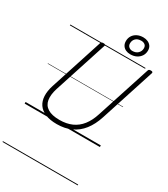

<svg xmlns="http://www.w3.org/2000/svg" viewBox="-395 -1435 1822 2084"><g transform="rotate(30 516.0 -393.0)"><path d="M412 19Q325 19 267 -5.5Q209 -30 179 -74Q149 -118 146 -179.5Q143 -241 167 -316L381 -977Q384 -987 391 -991.5Q398 -996 414 -996Q428 -996 434.5 -991.5Q441 -987 437 -976L221 -310Q194 -225 204 -163Q214 -101 266.5 -68Q319 -35 415 -35Q502 -35 568.5 -64.5Q635 -94 682 -154Q729 -214 757 -303L976 -977Q979 -987 985.5 -991.5Q992 -996 1008 -996Q1037 -996 1031 -976L812 -299Q778 -193 722.5 -122.5Q667 -52 589.5 -16.5Q512 19 412 19ZM723 -1036Q693 -1036 667.5 -1047.5Q642 -1059 627 -1082Q612 -1105 612 -1138Q612 -1175 630 -1204Q648 -1233 681 -1250Q714 -1267 758 -1267Q789 -1267 815 -1255.5Q841 -1244 856.5 -1222Q872 -1200 872 -1167Q872 -1129 853 -1099.5Q834 -1070 801 -1053Q768 -1036 723 -1036ZM725 -1079Q770 -1079 795.5 -1104.5Q821 -1130 821 -1166Q821 -1196 802 -1210Q783 -1224 757 -1224Q711 -1224 687 -1199.5Q663 -1175 663 -1139Q663 -1110 682 -1094.5Q701 -1079 725 -1079ZM0 471H943V481H0ZM0 -20H943V0H0ZM0 -505H943V-500H0ZM0 -991H943V-981H0Z"/></g></svg>

Font: Playwrite IE Guides
Style: Regular
Weight: 400
Designer: Veronika Burian, José Scaglione
Foundry: TypeTogether
Version: Version 1.003